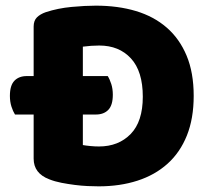

<svg xmlns="http://www.w3.org/2000/svg" viewBox="-20 -643 740 679"><path d="M665 -304Q665 -224 641 -164Q617 -104 572.5 -64Q528 -24 466 -4Q404 16 329 16Q312 16 290 15Q268 14 244.5 11Q221 8 197.5 3.5Q174 -1 154 -9Q99 -30 99 -82V-238H33Q26 -249 20.5 -266Q15 -283 15 -304Q15 -341 31 -357.5Q47 -374 75 -374H99V-549Q99 -570 110.5 -581.5Q122 -593 142 -600Q185 -614 233 -618.5Q281 -623 319 -623Q397 -623 460.5 -604Q524 -585 569.5 -545.5Q615 -506 640 -446Q665 -386 665 -304ZM485 -301Q485 -391 443 -436.5Q401 -482 331 -482Q317 -482 302.5 -481Q288 -480 273 -478V-374H361Q368 -363 373.5 -346Q379 -329 379 -308Q379 -271 363 -254.5Q347 -238 319 -238H273V-130Q284 -128 300 -126.5Q316 -125 330 -125Q399 -125 442 -169Q485 -213 485 -301Z"/></svg>

Font: Baloo Bhaina 2 ExtraBold
Style: Regular
Weight: 800
Designer: Yesha Goshar, Manish Minz, Shuchita Grover and Ek Type
Foundry: Ek Type
Version: Version 1.640;hotconv 1.0.111;makeotfexe 2.5.65597; ttfautoh